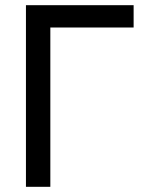

<svg xmlns="http://www.w3.org/2000/svg" viewBox="-20 -720 555 740"><path d="M80 -700H495V-614H174V0H80Z"/></svg>

Font: PT Root UI Medium
Style: Regular
Weight: 500
Designer: Vitaly Kuzmin
Foundry: ParaType Ltd.
Version: Version 2.001G